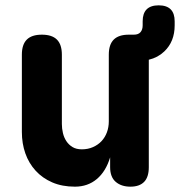

<svg xmlns="http://www.w3.org/2000/svg" viewBox="-20 -690 675 720"><path d="M388 -235V-485Q388 -523 406.5 -541.5Q425 -560 463 -560H482Q499 -560 507 -569.5Q515 -579 515 -595V-610Q515 -640 530 -655Q545 -670 575 -670Q605 -670 620 -655Q635 -640 635 -610V-595Q635 -534 596 -497Q572 -474 538 -466V-63Q538 -26 520.5 -8Q503 10 469 10Q435 10 414 -8Q393 -26 393 -63V-100Q377 -47 343 -18.5Q309 10 261 10Q213 10 176 -6Q139 -22 113.5 -50Q88 -78 75 -115Q62 -152 62 -195V-485Q62 -523 80.5 -541.5Q99 -560 137 -560Q175 -560 193.5 -541.5Q212 -523 212 -485V-225Q212 -208 216 -191Q220 -174 229 -160.5Q238 -147 252 -138.5Q266 -130 287 -130Q310 -130 329 -138.5Q348 -147 361 -161Q374 -175 381 -194Q388 -213 388 -235Z"/></svg>

Font: Maple Mono ExtraBold
Style: Regular
Weight: 800
Monospace: yes
Designer: subframe7536
Version: Version 7.000